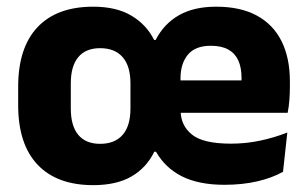

<svg xmlns="http://www.w3.org/2000/svg" viewBox="-20 -526 898 560"><path d="M252 14Q146 14 89.5 -45.8Q33 -105.5 33 -219.5V-273Q33 -387 89.5 -446.8Q146 -506.5 252 -506.5Q319 -506.5 363 -480.5Q407 -454.5 429.5 -409.5H434Q458 -456.5 501.8 -481.5Q545.5 -506.5 610.5 -506.5Q681.5 -506.5 729.2 -480.5Q777 -454.5 801.2 -405.8Q825.5 -357 825.5 -289V-272.5Q825.5 -253.5 824 -233.8Q822.5 -214 819 -197H681.5Q683 -227.5 683.8 -253.5Q684.5 -279.5 684.5 -298Q684.5 -329 675 -349.8Q665.5 -370.5 645.8 -381.5Q626 -392.5 595 -392.5Q549.5 -392.5 528 -366.5Q506.5 -340.5 506.5 -297.5V-252L507 -235V-202.5Q507 -160.5 539.5 -133.8Q572 -107 654 -107Q697.5 -107 738.8 -115.8Q780 -124.5 818 -139.5L805.5 -25Q773.5 -7 730.2 3Q687 13 634.5 13Q560 13 511 -11.5Q462 -36 435 -83.5H430Q407.5 -37 363.8 -11.5Q320 14 252 14ZM441.5 -197V-291.5H788.5V-197ZM272 -106.5Q315 -106.5 337.8 -132.8Q360.5 -159 360.5 -209.5V-283Q360.5 -333 337.8 -359.2Q315 -385.5 272 -385.5Q230 -385.5 208.2 -359.2Q186.5 -333 186.5 -283V-209.5Q186.5 -159 208.2 -132.8Q230 -106.5 272 -106.5Z"/></svg>

Font: Anek Telugu Medium
Style: Bold
Weight: 700
Version: Version 1.003